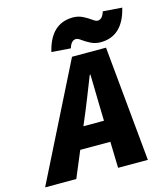

<svg xmlns="http://www.w3.org/2000/svg" viewBox="-174 -951 908 1047"><g transform="rotate(-15 280.0 -428.0)"><path d="M270 -344 238 -268H354L352 -344Q350 -411 348 -530H344Q288 -387 270 -344ZM-50 0 276 -650H468L530 0H362L358 -148H188L126 0ZM448 -686Q418 -686 392.5 -699Q367 -712 349.5 -725Q332 -738 322 -738Q294 -738 282 -696L174 -704Q210 -856 336 -856Q366 -856 391.5 -843Q417 -830 434.5 -817Q452 -804 462 -804Q490 -804 502 -846L610 -838Q574 -686 448 -686Z"/></g></svg>

Font: TypoPRO Source Code Pro
Style: Italic
Weight: 900
Italic angle: -11°
Monospace: yes
Designer: Paul D. Hunt, Teo Tuominen
Foundry: Adobe Systems Incorporated
Version: Version 1.030;PS 1.0;hotconv 1.0.84;makeotf.lib2.5.63406